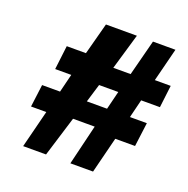

<svg xmlns="http://www.w3.org/2000/svg" viewBox="-118 -763 859 875"><g transform="rotate(20 311.5 -325.0)"><path d="M196 0 256 -195H361L314 0H424L468 -175H564L579 -291H497L519 -380H610L623 -488H546L587 -650H478L433 -476H349L400 -650H250L209 -496H116L102 -380H180L158 -291H71L57 -182H131L85 0ZM315 -380H408L386 -291H288Z"/></g></svg>

Font: Falling Sky
Style: ExBdObl
Weight: 400
Designer: Paul D. Hunt
Foundry: Adobe Systems Incorporated
Version: Version 1.02